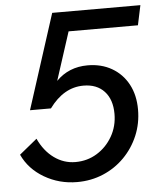

<svg xmlns="http://www.w3.org/2000/svg" viewBox="-52 -761 687 822"><g transform="rotate(-5 291.0 -349.5)"><path d="M13 -122 89 -184Q114 -130 155.5 -100Q197 -70 247 -70Q298 -70 339.5 -95.5Q381 -121 406 -164.5Q431 -208 431 -261Q431 -323 398.5 -358Q366 -393 309 -393Q224 -393 162 -308H72L203 -715H582L564 -630H266L199 -423Q253 -478 334 -478Q393 -478 438 -452Q483 -426 508 -379.5Q533 -333 533 -271Q533 -211 511 -159Q489 -107 450 -67.5Q411 -28 359 -6Q307 16 247 16Q170 16 106 -21.5Q42 -59 13 -122Z"/></g></svg>

Font: Wix Madefor Text Medium
Style: Italic
Weight: 500
Italic angle: -12°
Designer: Dalton Maag Ltd
Foundry: Dalton Maag Ltd
Version: Version 3.100